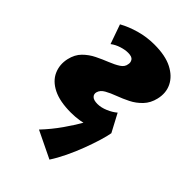

<svg xmlns="http://www.w3.org/2000/svg" viewBox="-202 -520 818 818"><g transform="rotate(45 207.0 -110.5)"><path d="M181 15Q114 15 73 -5.5Q32 -26 16.5 -61Q1 -96 10 -136Q18 -171 39.5 -192.5Q61 -214 88.5 -227.5Q116 -241 142.5 -251.5Q169 -262 187.5 -274Q206 -286 208 -304Q211 -316 204 -327Q197 -338 173 -338Q155 -338 133 -331Q111 -324 94 -311L63 -399Q97 -418 139.5 -430Q182 -442 228 -442Q294 -442 335 -421Q376 -400 393 -365.5Q410 -331 400 -289Q392 -255 370.5 -232.5Q349 -210 322 -196.5Q295 -183 268 -173Q241 -163 221.5 -152Q202 -141 197 -124Q193 -110 202.5 -100.5Q212 -91 235 -91Q257 -91 281.5 -101.5Q306 -112 322 -126L365 -45Q329 -17 281 -1Q233 15 181 15ZM258 221 136 162Q172 124 202.5 80.5Q233 37 256 -3.5Q279 -44 293 -74L365 -45Q362 -26 352 7Q342 40 327.5 78.5Q313 117 295 154.5Q277 192 258 221Z"/></g></svg>

Font: Ysabeau Black
Style: Italic
Weight: 900
Italic angle: -12°
Version: Version 2.000;gftools[0.9.27.dev2+g8671c4b]